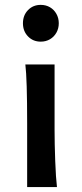

<svg xmlns="http://www.w3.org/2000/svg" viewBox="-20 -760 332 780"><path d="M201.7 -231.9Q201.7 -178.2 204.3 -107.2Q207 -36.1 211.4 0H90.3V-258.8Q90.3 -439 83 -498H201.7ZM145.5 -740.2Q166.5 -740.2 183.1 -730.5Q199.7 -720.7 209.2 -703.6Q218.8 -686.5 218.8 -665.5Q218.8 -644.5 209.2 -627.4Q199.7 -610.4 183.1 -600.6Q166.5 -590.8 145.5 -590.8Q114.3 -590.8 93.8 -612.1Q73.2 -633.3 73.2 -665.5Q73.2 -697.8 93.8 -719Q114.3 -740.2 145.5 -740.2Z"/></svg>

Font: Lesson One Medium
Style: Regular
Weight: 500
Designer: But Ko, Victor Gaultney, Annie Olsen, Julie Remington, Don Collingsworth, Eric Hays, Becca Hirsbrunner
Version: Version 1.100